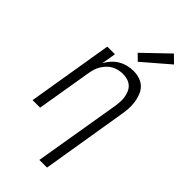

<svg xmlns="http://www.w3.org/2000/svg" viewBox="-300 -824 1101 1101"><g transform="rotate(45 250.0 -273.5)"><path d="M280 215 368 -311Q371 -331 372 -350Q373 -369 370 -387Q367 -405 359.5 -422Q352 -439 339 -450.5Q326 -462 308 -467.5Q290 -473 270 -473Q253 -473 235.5 -469Q218 -465 201.5 -456Q185 -447 172 -433Q159 -419 149.5 -403Q140 -387 135 -370Q130 -353 127 -335L71 0H10L96 -520H158L143 -433Q155 -455 172 -473.5Q189 -492 210.5 -504.5Q232 -517 255.5 -522.5Q279 -528 302 -528Q328 -528 352 -520Q376 -512 393 -495Q410 -478 419 -454.5Q428 -431 431.5 -406Q435 -381 433.5 -355Q432 -329 427 -302L342 215ZM281 -582 244 -618 394 -762 439 -718Z"/></g></svg>

Font: Iosevka SS04 Light
Style: Italic
Weight: 300
Italic angle: -9°
Monospace: yes
Designer: Belleve Invis
Foundry: Belleve Invis
Version: Version 19.0.0; ttfautohint (v1.8.4)